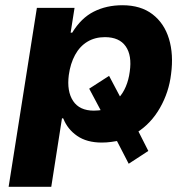

<svg xmlns="http://www.w3.org/2000/svg" viewBox="-20 -534 732 734"><path d="M13 180 121 -504H265L250 -409H256Q290 -465 338.5 -489.5Q387 -514 448 -514Q518 -514 563 -479.5Q608 -445 626 -385.5Q644 -326 634 -251Q626 -182 591.5 -121.5Q557 -61 501 -26L506 -38L547 43L472 92L424 -1L441 3Q423 6 405.5 8.5Q388 11 369 11Q312 11 275 -14.5Q238 -40 222 -81L217 -82L176 180ZM339 -111Q349 -111 358 -112Q367 -113 377 -116L370 -103L321 -195L397 -244L443 -157L433 -159Q450 -177 461 -203Q472 -229 476 -260Q485 -322 460.5 -357Q436 -392 381 -392Q343 -392 314 -374.5Q285 -357 267 -324Q249 -291 243 -247Q235 -185 259.5 -148Q284 -111 339 -111Z"/></svg>

Font: Nunito Sans 7pt ExtraBold
Style: Italic
Weight: 800
Italic angle: -9°
Designer: Vernon Adams
Foundry: Vernon Adams
Version: Version 3.101;gftools[0.9.27]